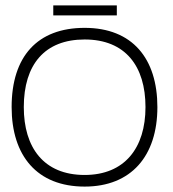

<svg xmlns="http://www.w3.org/2000/svg" viewBox="-20 -676 640 710"><path d="M293 14C465 14 562 -99 562 -280C562 -459 470 -573 293 -573C118 -573 23 -467 23 -280C23 -100 117 14 293 14ZM293 -29C141 -29 68 -131 68 -280C68 -437 145 -530 293 -530C444 -530 518 -431 518 -280C518 -129 441 -29 293 -29ZM412 -619V-656H177V-619Z"/></svg>

Font: OSH Darker Grotesque
Style: Regular
Weight: 400
Designer: Gabriel Lam
Foundry: TypeRant
Version: Version 1.000;Glyphs 3.1.1 (3148)